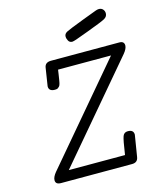

<svg xmlns="http://www.w3.org/2000/svg" viewBox="-118 -886 811 971"><g transform="rotate(-15 287.0 -400.5)"><path d="M51.8 -22Q51.8 -39.1 69.8 -61L491.2 -558.1H213.9Q212.9 -549.3 210.9 -537.1Q209 -524.9 208 -518.6Q207 -512.2 205.6 -503.7Q204.1 -495.1 203.1 -490.5Q202.1 -485.8 200.2 -481Q198.2 -476.1 195.6 -473.6Q192.9 -471.2 189.9 -468.5Q187 -465.8 182.6 -464.8Q178.2 -463.9 172.9 -463.9Q140.6 -463.9 141.1 -490.2Q141.1 -491.2 155.8 -584Q159.7 -610.8 190.9 -610.8H548.8Q573.7 -610.8 574.2 -588.9Q574.2 -571.8 555.2 -548.8L134.8 -53.2H429.2Q440.4 -130.4 447.3 -148.2Q454.1 -166 473.1 -166H474.1Q503.9 -166 503.9 -140.1Q503.9 -136.2 485.8 -28.8Q481.9 0 452.1 0H80.1Q51.8 0 51.8 -22ZM293.9 -710Q293.9 -724.1 309.1 -732.2Q324.2 -740.2 399.9 -769Q444.8 -786.1 474.1 -796.9Q483.9 -800.8 492.2 -800.8Q505.4 -800.8 513.2 -792Q521 -783.2 521 -771Q521 -753.9 504.4 -744.4Q487.8 -734.9 407.2 -705.1Q367.2 -689.9 341.8 -681.2Q326.7 -676.3 320.8 -675.8Q306.6 -675.8 300.3 -687.3Q293.9 -698.7 293.9 -710Z"/></g></svg>

Font: CMU Typewriter Text
Style: LightOblique
Weight: 200
Italic angle: -9.46001°
Version: Version 0.7.0